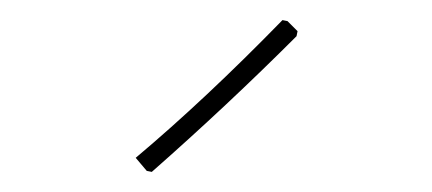

<svg xmlns="http://www.w3.org/2000/svg" viewBox="-20 -689 430 191"><path d="M261 -669 266 -668 276 -658 275 -653Q206 -584 131 -518L126 -519L115 -532Q184 -590 261 -669Z"/></svg>

Font: Alegreya Sans Thin
Style: Regular
Weight: 100
Designer: Juan Pablo del Peral
Foundry: Huerta Tipografica
Version: Version 2.007